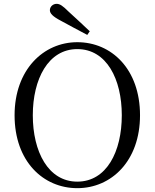

<svg xmlns="http://www.w3.org/2000/svg" viewBox="-20 -965 807 1001"><path d="M448 -802C410 -838 372 -873 337 -905C307 -935 292 -945 275 -945C256 -945 240 -930 240 -912C240 -895 255 -879 297 -857C342 -832 388 -808 435 -783ZM383 16C561 16 710 -126 710 -364C710 -605 561 -745 383 -745C206 -745 56 -601 56 -364C56 -123 206 16 383 16ZM383 -18C231 -18 151 -175 151 -364C151 -552 231 -709 383 -709C536 -709 615 -552 615 -364C615 -175 536 -18 383 -18Z"/></svg>

Font: Noto Serif CJK TC
Style: Regular
Weight: 400
Designer: Ryoko NISHIZUKA 西塚涼子 (kana & ideographs); Frank Grießhammer (Latin, Greek & Cyrillic); Wenlong ZHANG 张文龙 (bopomofo); San
Foundry: Adobe
Version: Version 2.001;hotconv 1.1.0;makeotfexe 2.6.0